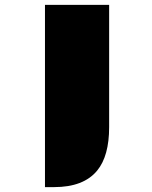

<svg xmlns="http://www.w3.org/2000/svg" viewBox="-20 -518 624 786"><path d="M164.1 -498H426.8V2.4Q426.8 120.6 377.9 180.2Q322.3 248 201.7 248H164.1Z"/></svg>

Font: Plaster
Style: Regular
Weight: 400
Designer: Eben Sorkin
Foundry: Eben Sorkin
Version: Version 1.007